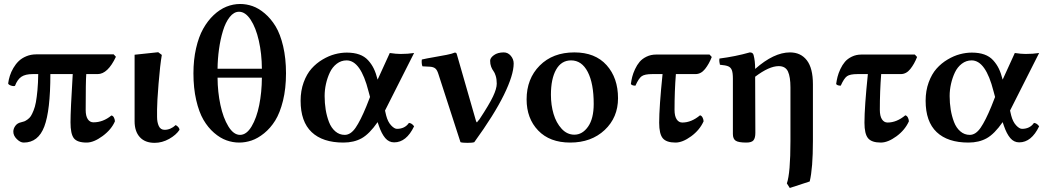

<svg xmlns="http://www.w3.org/2000/svg" viewBox="-20 -706 5257 964"><path d="M550.8 -433.1 562 -420.9Q521 -334 470.2 -334H413.1Q410.2 -297.9 410.2 -153.8Q410.2 -123.5 420.7 -107.7Q431.2 -91.8 449.2 -91.8Q497.6 -91.8 539.1 -126Q546.4 -125.5 551.3 -117.2Q556.2 -108.9 557.1 -97.2Q539.6 -55.7 495.1 -22.9Q450.7 9.8 415 9.8Q367.7 9.8 350.8 -12Q334 -33.7 334 -91.8Q334 -151.9 345.2 -334H232.9Q232.9 -150.9 202.4 -70.6Q171.9 9.8 99.1 9.8Q82 9.8 64.5 -7.6Q46.9 -24.9 46.9 -44.9Q46.9 -60.1 56.9 -74Q66.9 -87.9 85 -91.8Q95.7 -94.2 102.1 -96.7Q108.4 -99.1 118.4 -106.2Q128.4 -113.3 134.8 -123Q141.1 -132.8 148.4 -150.9Q155.8 -168.9 160.2 -192.9Q164.6 -216.8 168 -252.9Q171.4 -289.1 171.9 -334H144Q107.4 -334 87.4 -320.6Q67.4 -307.1 55.2 -274.9Q46.9 -272 34.4 -276.6Q22 -281.2 21 -287.1Q23.4 -306.2 29.5 -325.4Q35.6 -344.7 47.1 -364.5Q58.6 -384.3 74 -399.2Q89.4 -414.1 112.3 -423.6Q135.3 -433.1 162.1 -433.1Z M768.6 -118.2Q768.6 -92.3 777.3 -73.2Q786.1 -54.2 806.6 -54.2Q836.4 -54.2 862.3 -78.1Q880.4 -67.4 881.3 -54.2Q864.3 -28.3 829.1 -8.5Q793.9 11.2 756.3 11.2Q708 11.2 681.9 -17.6Q655.8 -46.4 655.8 -97.2V-431.2L774.4 -443.8L792.5 -430.2Q783.7 -379.9 776.1 -285.6Q768.6 -191.4 768.6 -157.2Z M1294.9 -315.9H1072.3Q1072.8 -244.1 1086.7 -179Q1100.6 -113.8 1126.7 -71.3Q1152.8 -28.8 1185.1 -28.8Q1217.8 -28.8 1243.2 -71.3Q1268.6 -113.8 1281.5 -178.2Q1294.4 -242.7 1294.9 -315.9ZM1180.2 -647Q1154.3 -647 1133.3 -620.4Q1112.3 -593.8 1099.4 -551Q1086.4 -508.3 1079.6 -459Q1072.8 -409.7 1072.3 -360.8H1294.9Q1294.4 -436.5 1279.5 -502Q1264.6 -567.4 1238.3 -607.2Q1211.9 -647 1180.2 -647ZM951.2 -337.9Q951.2 -405.8 964.4 -463.4Q977.5 -521 1000 -561.3Q1022.5 -601.6 1052.7 -630.1Q1083 -658.7 1116.7 -672.4Q1150.4 -686 1186 -686Q1217.3 -686 1248 -675.3Q1278.8 -664.6 1309.6 -638.4Q1340.3 -612.3 1363.8 -573.7Q1387.2 -535.2 1401.6 -474.1Q1416 -413.1 1416 -337.9Q1416 -261.7 1400.9 -200.4Q1385.7 -139.2 1361.8 -100.8Q1337.9 -62.5 1306.2 -36.9Q1274.4 -11.2 1243.4 -0.7Q1212.4 9.8 1181.2 9.8Q1148.4 9.8 1116.9 -1.5Q1085.4 -12.7 1054.9 -39.1Q1024.4 -65.4 1001.7 -104.2Q979 -143.1 965.1 -203.4Q951.2 -263.7 951.2 -337.9Z M1609.9 -224.1Q1609.9 -188.5 1615.2 -155.5Q1620.6 -122.6 1631.8 -93.3Q1643.1 -64 1663.6 -46.4Q1684.1 -28.8 1710.9 -28.8Q1740.7 -28.8 1765.4 -64.7Q1790 -100.6 1819.3 -171.9L1837.9 -219.2L1830.1 -248Q1791 -402.8 1720.2 -402.8Q1692.9 -402.8 1670.9 -386Q1648.9 -369.1 1636.2 -342.3Q1623.5 -315.4 1616.7 -284.9Q1609.9 -254.4 1609.9 -224.1ZM1489.3 -200.2Q1489.3 -250.5 1504.6 -292.5Q1520 -334.5 1544.2 -361.6Q1568.4 -388.7 1599.6 -407.2Q1630.9 -425.8 1661.4 -433.8Q1691.9 -441.9 1721.2 -441.9Q1757.3 -441.9 1783.9 -432.4Q1810.5 -422.9 1828.1 -403.6Q1845.7 -384.3 1856.7 -361.6Q1867.7 -338.9 1876 -306.2L1937 -439.9Q1969.2 -435.1 1991.2 -435.1Q2027.8 -435.1 2059.1 -439.9L1913.1 -150.9L1918.9 -126Q1927.2 -94.2 1943.6 -76.7Q1960 -59.1 1973.1 -59.1Q2012.7 -59.1 2033.2 -88.9Q2048.3 -87.4 2059.1 -71.8Q2020.5 8.8 1959 8.8Q1932.6 8.8 1914.3 -12.7Q1896 -34.2 1882.3 -74.2L1876 -92.8Q1834.5 -33.2 1795.7 -11.7Q1756.8 9.8 1704.1 9.8Q1600.1 9.8 1544.7 -42.7Q1489.3 -95.2 1489.3 -200.2Z M2181.2 -334Q2174.8 -355 2165.3 -362.5Q2155.8 -370.1 2138.2 -371.1L2101.1 -373Q2098.1 -378.9 2097.4 -390.1Q2096.7 -401.4 2098.1 -407.2Q2121.1 -412.6 2158.4 -418.9Q2195.8 -425.3 2222.9 -430.7Q2250 -436 2263.2 -441.9Q2268.6 -441.9 2270.8 -439.7Q2272.9 -437.5 2274.9 -429.2L2370.1 -98.1Q2371.6 -94.2 2372.8 -92.8Q2374 -91.3 2375.5 -92.3Q2377 -93.3 2378.9 -97.2Q2382.8 -101.1 2387.2 -106.9Q2436.5 -181.6 2455.3 -221.4Q2474.1 -261.2 2474.1 -286.1Q2474.1 -308.1 2469 -324.7Q2463.9 -341.3 2457.5 -349.4Q2451.2 -357.4 2446 -370.8Q2440.9 -384.3 2440.9 -400.9Q2440.9 -415.5 2460 -429.2Q2479 -442.9 2509.3 -442.9Q2530.3 -442.9 2544.7 -425.8Q2559.1 -408.7 2559.1 -387.2Q2559.1 -329.6 2510 -229.5Q2460.9 -129.4 2361.3 7.8Q2352.5 11.2 2327.1 11.2Q2300.8 11.2 2292 7.8Z M2624 -207Q2624 -310.5 2689.7 -376.7Q2755.4 -442.9 2863.8 -442.9Q2968.3 -442.9 3025.6 -378.9Q3083 -314.9 3083 -212.9Q3083 -116.2 3015.9 -53.2Q2948.7 9.8 2842.8 9.8Q2740.2 9.8 2682.1 -50.8Q2624 -111.3 2624 -207ZM2847.2 -402.8Q2798.3 -402.8 2772.2 -356.4Q2746.1 -310.1 2746.1 -230Q2746.1 -178.7 2759.3 -134Q2772.5 -89.4 2799.8 -59.6Q2827.1 -29.8 2863.8 -29.8Q2904.3 -29.8 2932.6 -70.1Q2960.9 -110.4 2960.9 -184.1Q2960.9 -287.1 2930.9 -345Q2900.9 -402.8 2847.2 -402.8Z M3306.6 -334H3254.4Q3217.3 -334 3202.1 -323.5Q3187 -313 3170.4 -275.9Q3152.8 -275.9 3147.5 -284.2Q3149.9 -302.7 3154.3 -320.3Q3158.7 -337.9 3168.5 -358.9Q3178.2 -379.9 3191.4 -395.5Q3204.6 -411.1 3226.3 -421.6Q3248 -432.1 3274.4 -432.1H3542.5L3553.7 -419.9Q3540 -384.8 3519.8 -359.4Q3499.5 -334 3471.7 -334H3373.5Q3366.7 -248.5 3366.7 -154.8Q3366.7 -123.5 3377.2 -107.2Q3387.7 -90.8 3405.8 -90.8Q3451.2 -90.8 3494.6 -127Q3502 -125.5 3506.8 -117.2Q3511.7 -108.9 3512.7 -97.2Q3493.2 -53.2 3450.2 -21.7Q3407.2 9.8 3371.6 9.8Q3325.7 9.8 3307.6 -12Q3289.6 -33.7 3289.6 -89.8Q3289.6 -168.5 3306.6 -334Z M3659.7 -33.2V-311Q3659.7 -340.8 3654.3 -354.2Q3648.9 -367.7 3636.5 -373Q3624 -378.4 3594.7 -380.9Q3593.3 -385.3 3592 -395Q3590.8 -404.8 3592.3 -412.1Q3672.9 -422.4 3744.6 -442.9Q3760.7 -442.9 3763.7 -429.2Q3771.5 -400.4 3771.5 -359.9Q3865.7 -442.9 3946.3 -442.9Q4000.5 -442.9 4031 -403.3Q4061.5 -363.8 4061.5 -283.2V2Q4061.5 139.2 4045.4 205.1L3945.3 237.8L3930.7 214.8Q3948.7 164.1 3948.7 2V-267.1Q3948.7 -319.8 3936.3 -346.9Q3923.8 -374 3889.6 -374Q3841.8 -374 3771.5 -320.8L3772.5 -39.1Q3772.5 -13.2 3763.2 -1.7Q3753.9 9.8 3727.5 9.8Q3688 9.8 3673.8 0.5Q3659.7 -8.8 3659.7 -33.2Z M4337.4 -334H4285.2Q4248 -334 4232.9 -323.5Q4217.8 -313 4201.2 -275.9Q4183.6 -275.9 4178.2 -284.2Q4180.7 -302.7 4185.1 -320.3Q4189.5 -337.9 4199.2 -358.9Q4209 -379.9 4222.2 -395.5Q4235.4 -411.1 4257.1 -421.6Q4278.8 -432.1 4305.2 -432.1H4573.2L4584.5 -419.9Q4570.8 -384.8 4550.5 -359.4Q4530.3 -334 4502.4 -334H4404.3Q4397.5 -248.5 4397.5 -154.8Q4397.5 -123.5 4408 -107.2Q4418.5 -90.8 4436.5 -90.8Q4481.9 -90.8 4525.4 -127Q4532.7 -125.5 4537.6 -117.2Q4542.5 -108.9 4543.5 -97.2Q4523.9 -53.2 4481 -21.7Q4438 9.8 4402.3 9.8Q4356.4 9.8 4338.4 -12Q4320.3 -33.7 4320.3 -89.8Q4320.3 -168.5 4337.4 -334Z M4748 -224.1Q4748 -188.5 4753.4 -155.5Q4758.8 -122.6 4770 -93.3Q4781.2 -64 4801.8 -46.4Q4822.3 -28.8 4849.1 -28.8Q4878.9 -28.8 4903.6 -64.7Q4928.2 -100.6 4957.5 -171.9L4976.1 -219.2L4968.3 -248Q4929.2 -402.8 4858.4 -402.8Q4831.1 -402.8 4809.1 -386Q4787.1 -369.1 4774.4 -342.3Q4761.7 -315.4 4754.9 -284.9Q4748 -254.4 4748 -224.1ZM4627.4 -200.2Q4627.4 -250.5 4642.8 -292.5Q4658.2 -334.5 4682.4 -361.6Q4706.5 -388.7 4737.8 -407.2Q4769 -425.8 4799.6 -433.8Q4830.1 -441.9 4859.4 -441.9Q4895.5 -441.9 4922.1 -432.4Q4948.7 -422.9 4966.3 -403.6Q4983.9 -384.3 4994.9 -361.6Q5005.9 -338.9 5014.2 -306.2L5075.2 -439.9Q5107.4 -435.1 5129.4 -435.1Q5166 -435.1 5197.3 -439.9L5051.3 -150.9L5057.1 -126Q5065.4 -94.2 5081.8 -76.7Q5098.1 -59.1 5111.3 -59.1Q5150.9 -59.1 5171.4 -88.9Q5186.5 -87.4 5197.3 -71.8Q5158.7 8.8 5097.2 8.8Q5070.8 8.8 5052.5 -12.7Q5034.2 -34.2 5020.5 -74.2L5014.2 -92.8Q4972.7 -33.2 4933.8 -11.7Q4895 9.8 4842.3 9.8Q4738.3 9.8 4682.9 -42.7Q4627.4 -95.2 4627.4 -200.2Z"/></svg>

Font: Common Serif SemiBold
Style: Regular
Weight: 600
Designer: Philipp H. Poll, Khaled Hosny
Foundry: Stefan Peev, Context Ltd.
Version: Version 1.026